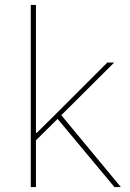

<svg xmlns="http://www.w3.org/2000/svg" viewBox="-20 -760 530 780"><path d="M105 0H126V-190L214 -277L445 0H471L229 -292L444 -506H416L209 -299L129 -220H126V-740H105Z"/></svg>

Font: IBM Plex Thai Looped Thin
Style: Regular
Weight: 100
Designer: Mike Abbink, Paul van der Laan, Pieter van Rosmalen, Ben Mitchell, Mark Frömberg
Foundry: Bold Monday
Version: Version 1.0